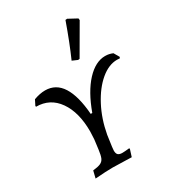

<svg xmlns="http://www.w3.org/2000/svg" viewBox="-195 -853 856 956"><g transform="rotate(-30 233.0 -375.0)"><path d="M476 -460 473 -453Q468 -454 457 -454Q409 -454 362 -414.5Q315 -375 279 -306.5Q243 -238 228 -155L219 -91Q217 -75 217 -70Q217 -53 224.5 -46Q232 -39 249 -39Q262 -39 289 -42L291 -38L278 3L245 2L170 0Q134 0 69 5L79 -36Q108 -39 122.5 -45.5Q137 -52 143.5 -66.5Q150 -81 154 -113L161 -168Q163 -198 163 -212Q163 -322 117 -387.5Q71 -453 -9 -453L-10 -458L5 -488Q40 -501 70 -501Q132 -501 166.5 -446.5Q201 -392 209 -286H218Q255 -388 307 -444Q359 -500 415 -500Q437 -500 458 -491ZM298 -551 289 -550 259 -563Q295 -644 334 -754L344 -755L394 -728L395 -718Z"/></g></svg>

Font: Alegreya SC
Style: Italic
Weight: 400
Italic angle: -7°
Designer: Juan Pablo del Peral
Foundry: Huerta Tipografica
Version: Version 2.007; ttfautohint (v1.6)